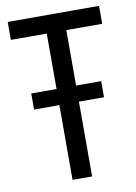

<svg xmlns="http://www.w3.org/2000/svg" viewBox="-82 -768 582 822"><g transform="rotate(-10 209.0 -357.0)"><path d="M166 0V-325H56V-395H166V-636H10V-714H407V-636H251V-395H360V-325H251V0Z"/></g></svg>

Font: Avrile Sans Condensed
Style: Regular
Weight: 400
Width: 3
Designer: Monotype Design Team
Foundry: Monotype Imaging Inc.
Version: Version 2.001;September 10, 2019;FontCreator 11.5.0.2425 64-